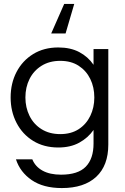

<svg xmlns="http://www.w3.org/2000/svg" viewBox="-20 -749 635 975"><path d="M294 206Q200 206 141 165.5Q82 125 61 60H144Q159 97 196 117.5Q233 138 290 138Q376 138 415.5 97.5Q455 57 455 -20V-89Q427 -49 382.5 -24.5Q338 0 276 0Q203 0 148.5 -33.5Q94 -67 64 -125Q34 -183 34 -254Q34 -326 64 -383.5Q94 -441 148.5 -474.5Q203 -508 276 -508Q338 -508 382.5 -484.5Q427 -461 455 -420V-500H530V-15Q530 92 468.5 149Q407 206 294 206ZM286 -68Q341 -68 379.5 -93Q418 -118 438.5 -160.5Q459 -203 459 -254Q459 -306 438.5 -348Q418 -390 379.5 -415Q341 -440 286 -440Q231 -440 191 -415Q151 -390 130 -348Q109 -306 109 -254Q109 -203 130 -160.5Q151 -118 191 -93Q231 -68 286 -68ZM357 -729 313 -579H240L306 -729Z"/></svg>

Font: Questrial
Style: Regular
Weight: 400
Designer: Joe Prince, Laura Meseguer
Foundry: Joe Prince, Laura Meseguer
Version: Version 2.000; ttfautohint (v1.8.3)